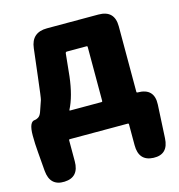

<svg xmlns="http://www.w3.org/2000/svg" viewBox="-112 -668 901 967"><g transform="rotate(-15 338.0 -184.5)"><path d="M106 200Q30 203 23 121L15 22Q11 -22 11 -66Q11 -139 43 -139Q48 -139 59 -145Q70 -151 77 -170Q84 -189 97 -228Q100 -236 113 -347L130 -489Q139 -569 220 -569H488Q572 -569 572 -485V-144Q572 -139 577 -139Q664 -139 660 -54L651 119Q647 203 570 200Q494 197 494 114V5Q494 0 489 0H187Q182 0 182 5V114Q182 197 106 200ZM223 -143Q221 -139 226 -139H389Q394 -139 394 -144V-425Q394 -430 389 -430H287Q280 -430 279 -423L267 -306Q255 -205 223 -143Z"/></g></svg>

Font: Resource Han Rounded TW Heavy
Style: Regular
Weight: 900
Designer: Cyano Hao (round all glyphs); Ryoko NISHIZUKA 西塚涼子 (kana, bopomofo & ideographs); Paul D. Hunt (Latin, Greek & Cyrillic)
Foundry: Cyano Hao
Version: 0.990